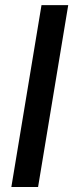

<svg xmlns="http://www.w3.org/2000/svg" viewBox="-20 -748 293 768"><path d="M252.9 -727.5 132.3 0H25.4L146 -727.5Z"/></svg>

Font: Inter 16pt Medium
Style: Italic
Weight: 500
Italic angle: -9.3988°
Version: Version 4.001;git-66647c0bb